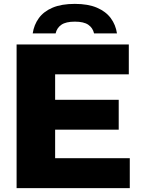

<svg xmlns="http://www.w3.org/2000/svg" viewBox="-20 -969 728 989"><path d="M65.5 0V-740H643.5V-586H264V-154H648.5V0ZM172.5 -301V-455H591.5V-301ZM148.5 -797Q155 -841 180 -875.5Q205 -910 250.8 -929.5Q296.5 -949 365.5 -949Q434 -949 479.8 -929.2Q525.5 -909.5 550.8 -875.2Q576 -841 582.5 -797H464.5Q458 -825.5 434.8 -841.5Q411.5 -857.5 365.5 -857.5Q319.5 -857.5 296.2 -841.5Q273 -825.5 266.5 -797Z"/></svg>

Font: Encode Sans SC SemiExpanded ExtraBold
Style: Regular
Weight: 800
Width: 6
Designer: Multiple Designers
Foundry: Impallari Type
Version: Version 3.002